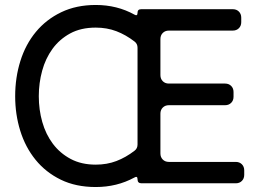

<svg xmlns="http://www.w3.org/2000/svg" viewBox="-20 -737 1043 772"><path d="M365 15Q285 15 224.5 -14.5Q164 -44 123 -94.5Q82 -145 61.5 -211Q41 -277 41 -350Q41 -425 62 -492Q83 -559 124.5 -609Q166 -659 226.5 -688Q287 -717 365 -717Q451 -717 521 -678Q533 -671 533 -686Q533 -700 548 -700H916Q931 -700 940.5 -690.5Q950 -681 950 -666V-648Q950 -633 940.5 -623.5Q931 -614 916 -614H659Q644 -614 634.5 -604.5Q625 -595 625 -580V-435Q625 -420 634.5 -410.5Q644 -401 659 -401H885Q900 -401 909.5 -391.5Q919 -382 919 -367V-348Q919 -333 909.5 -323.5Q900 -314 885 -314H659Q644 -314 634.5 -304.5Q625 -295 625 -280V-120Q625 -105 634.5 -95.5Q644 -86 659 -86H928Q943 -86 952.5 -76.5Q962 -67 962 -52V-34Q962 -19 952.5 -9.5Q943 0 928 0H549Q533 0 533 -16Q533 -31 520 -23Q450 15 365 15ZM533 -156V-545Q533 -561 521 -570Q486 -597 448 -611.5Q410 -626 365 -626Q305 -626 262 -602.5Q219 -579 191 -540.5Q163 -502 149.5 -452.5Q136 -403 136 -350Q136 -296 150 -246.5Q164 -197 192.5 -159Q221 -121 264 -98Q307 -75 365 -75Q410 -75 448 -89.5Q486 -104 521 -131Q533 -140 533 -156Z"/></svg>

Font: Higure Gothic Medium
Style: Regular
Weight: 500
Designer: Yoshimichi Ohira
Foundry: Positype
Version: Version 1.000